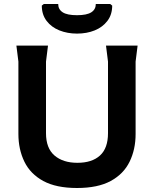

<svg xmlns="http://www.w3.org/2000/svg" viewBox="-20 -928 770 960"><path d="M365 12Q261 12 196.5 -23Q132 -58 102 -119.5Q72 -181 72 -258V-620L62 -700H220L210 -620V-262Q210 -187 252.5 -150.5Q295 -114 367 -114Q440 -114 480 -150.5Q520 -187 520 -262V-620L510 -700H668L658 -620V-258Q658 -181 628 -119.5Q598 -58 533.5 -23Q469 12 365 12ZM365 -760Q317 -760 277 -776Q237 -792 213 -823.5Q189 -855 189 -900L199 -908H271Q271 -881 293.5 -866.5Q316 -852 365 -852Q414 -852 436.5 -866.5Q459 -881 459 -908H531L541 -900Q541 -855 517 -823.5Q493 -792 453.5 -776Q414 -760 365 -760Z"/></svg>

Font: AR One Sans
Style: Bold
Weight: 700
Designer: Niteesh Yadav
Foundry: Niteesh Yadav
Version: Version 1.001;gftools[0.9.33]